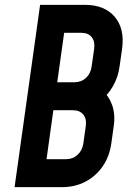

<svg xmlns="http://www.w3.org/2000/svg" viewBox="-20 -770 546 790"><path d="M40 0 145 -750H330Q410 -750 451.8 -701.2Q493.5 -652.5 482.5 -570L472 -496.5Q466 -452.5 445.2 -416Q424.5 -379.5 393.5 -356.5L397.5 -400.5Q426.5 -377.5 440.8 -339.2Q455 -301 448 -251.5L438 -180Q430.5 -126 402.5 -85.5Q374.5 -45 331.5 -22.5Q288.5 0 235 0ZM171.5 -115H251.5Q279.5 -115 299 -132.8Q318.5 -150.5 323 -180L333 -251.5Q337 -281 322.5 -298.8Q308 -316.5 279.5 -316.5H199.5ZM215.5 -431.5H285.5Q314 -431.5 333.5 -449.2Q353 -467 357 -496.5L367.5 -570Q371.5 -599.5 357.2 -617.2Q343 -635 314 -635H244Z"/></svg>

Font: Mohave SemiBold
Style: Italic
Weight: 600
Italic angle: -8°
Designer: Gumpita Rahayu
Foundry: Tokotype
Version: Version 2.003